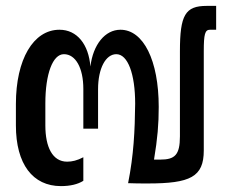

<svg xmlns="http://www.w3.org/2000/svg" viewBox="-20 -622 778 652"><path d="M187 10C218 10 244 4 263 -8V-88C242 -77 225 -73 208 -73C158 -73 134 -123 134 -196V-271C134 -371 159 -438 197 -438C237 -438 263 -391 263 -320V-185H313V-319C313 -390 339 -438 375 -438C414 -438 439 -371 439 -270C438 -178 434 -95 415 0C437 1 458 1 482 1C626 1 672 -21 672 -111V-448C672 -506 676 -521 693 -521H714V-602H682C609 -602 591 -571 591 -448V-159C591 -96 574 -80 524 -80H503C515 -152 519 -200 519 -259C519 -417 467 -521 389 -521C337 -521 296 -471 287 -396C281 -471 242 -521 182 -521C93 -521 34 -420 34 -269V-196C34 -65 91 10 187 10Z"/></svg>

Font: Vanilla Cream DemiBold
Style: Regular
Weight: 600
Designer: Jeremy Tribby, Jinavaṁso
Foundry: Tribby Type
Version: Version 1.422;Glyphs 3.1.2 (3151)